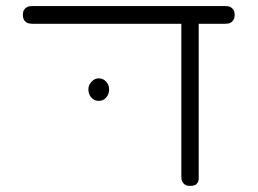

<svg xmlns="http://www.w3.org/2000/svg" viewBox="-20 -600 845 630"><path d="M85 -522Q75 -522 68.5 -525.5Q62 -529 58.5 -535.5Q55 -542 55 -551Q55 -561 58.5 -567Q62 -573 68.5 -576.5Q75 -580 84 -580H721Q731 -580 737 -576.5Q743 -573 746.5 -567Q750 -561 750 -551Q750 -542 746.5 -535.5Q743 -529 736.5 -525.5Q730 -522 720 -522ZM603 10Q594 10 588 6.5Q582 3 578.5 -3.5Q575 -10 575 -20V-523H632V-13Q632 -6 628.5 -0.5Q625 5 619 7.5Q613 10 603 10ZM304 -269Q289 -269 279.5 -280Q270 -291 270 -307Q270 -321 280.5 -332Q291 -343 304 -343Q318 -343 328 -332.5Q338 -322 338 -307Q338 -291 328.5 -280Q319 -269 304 -269Z"/></svg>

Font: Fredoka Expanded Light
Style: Regular
Weight: 300
Width: 7
Designer: Ben Nathan
Foundry: Milena B. Brandão, Ben Nathan
Version: Version 2.001